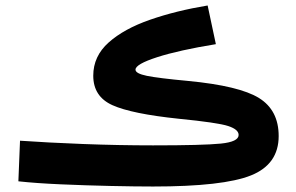

<svg xmlns="http://www.w3.org/2000/svg" viewBox="-20 -665 1079 700"><path d="M538 15Q794 15 895 -25.5Q996 -66 996 -169Q996 -263 924.5 -307.5Q853 -352 665 -370Q557 -380 515.5 -388.5Q474 -397 474 -411Q474 -431 553 -456.5Q632 -482 767 -504L737 -645Q622 -626 527 -593Q432 -560 376 -510Q320 -460 320 -389Q320 -313 390 -281.5Q460 -250 632 -232Q774 -218 812 -205.5Q850 -193 850 -173Q850 -148 785 -141.5Q720 -135 538 -135Q412 -135 282.5 -140Q153 -145 53 -152L47 -4Q110 3 201 7Q292 11 383 13Q474 15 538 15Z"/></svg>

Font: Noto Sans Arabic Extra
Style: Regular
Weight: 800
Designer: Nadine Chahine - Monotype Design Team
Foundry: Monotype Imaging Inc.
Version: Version 1.902